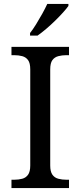

<svg xmlns="http://www.w3.org/2000/svg" viewBox="-20 -951 407 971"><path d="M38 0V-42H51Q74 -42 92.5 -47Q111 -52 122 -67.5Q133 -83 133 -114V-600Q133 -632 122 -647Q111 -662 92.5 -667Q74 -672 51 -672H38V-714H329V-672H316Q294 -672 275 -667Q256 -662 245 -647Q234 -632 234 -600V-114Q234 -83 245 -67.5Q256 -52 275 -47Q294 -42 316 -42H329V0ZM132 -784Q147 -803 163 -829Q179 -855 194 -882Q209 -909 219 -931H326V-921Q317 -908 299 -888Q281 -868 258.5 -846Q236 -824 213 -804.5Q190 -785 170 -771H132Z"/></svg>

Font: Noto Serif Kannada
Style: Regular
Weight: 400
Designer: Universal Thirst, Indian Type Foundry and the Monotype Design Team
Foundry: Monotype Imaging Inc.
Version: Version 2.003